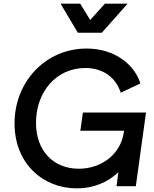

<svg xmlns="http://www.w3.org/2000/svg" viewBox="-20 -1024 846 1056"><path d="M402 12C489 12 570 -18 631 -77L621 0H727L783 -405H436L422 -305H662L661 -297C644 -175 538 -96 413 -96C277 -96 178 -191 178 -349C178 -519 290 -650 449 -650C549 -650 618 -596 644 -514L752 -565C721 -667 613 -757 456 -757C232 -757 60 -576 60 -345C60 -124 217 12 402 12ZM313 -1004 408 -844H540L682 -1004H557L476 -914L421 -1004Z"/></svg>

Font: Mluvka SemiBold
Style: Italic
Weight: 600
Italic angle: -8°
Designer: Modified by Jiří Krblich, Original typeface by Gumpita Rahayu
Foundry: Gumpita Rahayu & Jiří Krblich
Version: Version 2.000;Glyphs 3.1.1 (3134)